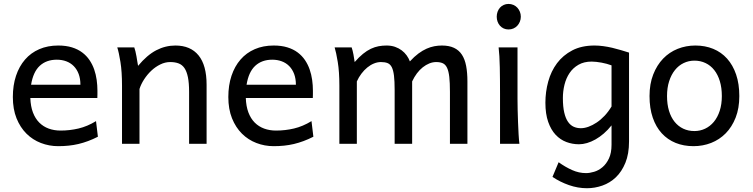

<svg xmlns="http://www.w3.org/2000/svg" viewBox="-20 -743 3893 992"><path d="M136.7 -236.8Q138.2 -193.8 150.1 -162.1Q162.1 -130.4 182.9 -109.6Q203.6 -88.9 231.7 -78.6Q259.8 -68.4 293 -68.4Q340.3 -68.4 385.7 -79.1Q431.2 -89.8 476.1 -117.2L485.8 -36.6Q460 -23.4 435.1 -14.2Q410.2 -4.9 385.3 1Q360.4 6.8 334.7 9.5Q309.1 12.2 280.8 12.2Q233.9 12.2 191.4 -4.2Q148.9 -20.5 116.7 -52.5Q84.5 -84.5 65.4 -131.8Q46.4 -179.2 46.4 -241.7Q46.4 -302.2 62.7 -351.3Q79.1 -400.4 109.4 -435.3Q139.6 -470.2 183.1 -489Q226.6 -507.8 280.8 -507.8Q320.8 -507.8 351.6 -498.3Q382.3 -488.8 404.8 -471.9Q427.2 -455.1 442.4 -432.6Q457.5 -410.2 466.6 -384.3Q475.6 -358.4 479.5 -330.3Q483.4 -302.2 483.4 -274.9V-255.9Q483.4 -243.7 482.9 -236.8ZM273.4 -434.6Q219.7 -434.6 185.5 -403.1Q151.4 -371.6 140.6 -305.2H395.5Q395.5 -336.4 386.5 -360.6Q377.4 -384.8 361.1 -401.4Q344.7 -418 322.3 -426.3Q299.8 -434.6 273.4 -434.6Z M957 0V-268.6Q957 -314.5 950.9 -344.2Q944.8 -374 932.9 -391.4Q920.9 -408.7 902.6 -415.5Q884.3 -422.4 859.4 -422.4Q833 -422.4 807.9 -409.9Q782.7 -397.5 761.7 -377.7Q740.7 -357.9 724.6 -333Q708.5 -308.1 700.7 -283.2V0H610.4V-300.3Q610.4 -372.6 602.3 -422.6Q594.2 -472.7 585.9 -498H673.8Q676.8 -490.2 679.7 -477.8Q682.6 -465.3 685.1 -451.7Q687.5 -438 689.5 -424.8L693.4 -402.8Q739.7 -458.5 787.1 -483.2Q834.5 -507.8 886.2 -507.8Q964.4 -507.8 1005.9 -456.8Q1047.4 -405.8 1047.4 -305.2V0Z M1250 -236.8Q1251.5 -193.8 1263.4 -162.1Q1275.4 -130.4 1296.1 -109.6Q1316.9 -88.9 1345 -78.6Q1373 -68.4 1406.2 -68.4Q1453.6 -68.4 1499 -79.1Q1544.4 -89.8 1589.4 -117.2L1599.1 -36.6Q1573.2 -23.4 1548.3 -14.2Q1523.4 -4.9 1498.5 1Q1473.6 6.8 1448 9.5Q1422.4 12.2 1394 12.2Q1347.2 12.2 1304.7 -4.2Q1262.2 -20.5 1230 -52.5Q1197.8 -84.5 1178.7 -131.8Q1159.7 -179.2 1159.7 -241.7Q1159.7 -302.2 1176 -351.3Q1192.4 -400.4 1222.7 -435.3Q1252.9 -470.2 1296.4 -489Q1339.8 -507.8 1394 -507.8Q1434.1 -507.8 1464.8 -498.3Q1495.6 -488.8 1518.1 -471.9Q1540.5 -455.1 1555.7 -432.6Q1570.8 -410.2 1579.8 -384.3Q1588.9 -358.4 1592.8 -330.3Q1596.7 -302.2 1596.7 -274.9V-255.9Q1596.7 -243.7 1596.2 -236.8ZM1386.7 -434.6Q1333 -434.6 1298.8 -403.1Q1264.6 -371.6 1253.9 -305.2H1508.8Q1508.8 -336.4 1499.8 -360.6Q1490.7 -384.8 1474.4 -401.4Q1458 -418 1435.5 -426.3Q1413.1 -434.6 1386.7 -434.6Z M2109.4 0H2019V-278.3Q2019 -323.7 2015.6 -351.8Q2012.2 -379.9 2004.2 -395.8Q1996.1 -411.6 1982.4 -417Q1968.8 -422.4 1948.2 -422.4Q1930.2 -422.4 1912.1 -415Q1894 -407.7 1877.7 -394.3Q1861.3 -380.9 1847.4 -362.5Q1833.5 -344.2 1823.7 -322.3V0H1733.4V-300.3Q1733.4 -372.6 1725.1 -422.6Q1716.8 -472.7 1709 -498H1796.9Q1802.2 -482.4 1806.2 -461.2Q1810.1 -439.9 1812.5 -422.4Q1835 -448.2 1855.5 -464.8Q1876 -481.4 1896.2 -491Q1916.5 -500.5 1936.5 -504.2Q1956.5 -507.8 1977.5 -507.8Q2001.5 -507.8 2021 -501Q2040.5 -494.1 2055.4 -482.9Q2070.3 -471.7 2081.1 -456.8Q2091.8 -441.9 2097.7 -425.8Q2120.6 -450.7 2142.1 -466.6Q2163.6 -482.4 2184.1 -491.5Q2204.6 -500.5 2224.4 -504.2Q2244.1 -507.8 2263.2 -507.8Q2300.3 -507.8 2325.7 -495.8Q2351.1 -483.9 2366.5 -460.4Q2381.8 -437 2388.4 -402.3Q2395 -367.7 2395 -322.3V0H2304.7V-268.6Q2304.7 -315.9 2301.3 -345.7Q2297.9 -375.5 2289.8 -392.6Q2281.7 -409.7 2268.1 -416Q2254.4 -422.4 2233.9 -422.4Q2215.8 -422.4 2198.2 -415.3Q2180.7 -408.2 2164.3 -395.3Q2147.9 -382.3 2134 -363.8Q2120.1 -345.2 2109.4 -322.3Z M2546.4 -656.7Q2546.4 -670.4 2550.8 -682.4Q2555.2 -694.3 2563.2 -703.4Q2571.3 -712.4 2582.5 -717.5Q2593.8 -722.7 2607.4 -722.7Q2621.1 -722.7 2632.8 -717.5Q2644.5 -712.4 2652.8 -703.4Q2661.1 -694.3 2666 -682.4Q2670.9 -670.4 2670.9 -656.7Q2670.9 -643.1 2666 -631.1Q2661.1 -619.1 2652.8 -610.1Q2644.5 -601.1 2632.8 -595.9Q2621.1 -590.8 2607.4 -590.8Q2593.8 -590.8 2582.5 -595.9Q2571.3 -601.1 2563.2 -610.1Q2555.2 -619.1 2550.8 -631.1Q2546.4 -643.1 2546.4 -656.7ZM2653.8 -231.9Q2653.8 -208.5 2654.5 -176.5Q2655.3 -144.5 2656.5 -111.8Q2657.7 -79.1 2659.4 -49.3Q2661.1 -19.5 2663.6 0H2563.5V-258.8Q2563.5 -294.4 2563.2 -329.1Q2563 -363.8 2562.3 -394.8Q2561.5 -425.8 2560.1 -452.4Q2558.6 -479 2556.2 -498H2653.8Z M3139.6 -405.3Q3127.9 -409.7 3114.7 -413.3Q3101.6 -417 3087.9 -419.4Q3074.2 -421.9 3061.3 -423.3Q3048.3 -424.8 3037.1 -424.8Q2997.1 -424.8 2968.8 -408.4Q2940.4 -392.1 2922.6 -365.5Q2904.8 -338.9 2896.5 -305.2Q2888.2 -271.5 2888.2 -236.8Q2888.2 -191.4 2895.3 -161.4Q2902.3 -131.3 2914.8 -113.5Q2927.2 -95.7 2944.1 -88.1Q2960.9 -80.6 2981 -80.6Q2999.5 -80.6 3020.5 -88.1Q3041.5 -95.7 3062.7 -109.9Q3084 -124 3103.8 -145Q3123.5 -166 3139.6 -192.9ZM3230 -12.2Q3230 52.2 3211.2 98.1Q3192.4 144 3161.9 173.1Q3131.3 202.1 3092.3 215.8Q3053.2 229.5 3012.7 229.5Q2965.8 229.5 2919.7 213.4Q2873.5 197.3 2834.5 170.9L2866.2 95.2Q2900.9 120.1 2936 135.7Q2971.2 151.4 3007.8 151.4Q3026.9 151.4 3049.8 144.5Q3072.8 137.7 3092.8 120.8Q3112.8 104 3126.2 75.7Q3139.6 47.4 3139.6 4.9V-95.2Q3120.6 -71.3 3099.4 -53Q3078.1 -34.7 3056.4 -22.5Q3034.7 -10.3 3012.9 -3.9Q2991.2 2.4 2971.2 2.4Q2937.5 2.4 2906.2 -9.3Q2875 -21 2850.8 -46.6Q2826.7 -72.3 2812.3 -113.3Q2797.9 -154.3 2797.9 -212.4Q2797.9 -268.6 2812.5 -321.8Q2827.1 -375 2857.9 -416.3Q2888.7 -457.5 2936.8 -482.7Q2984.9 -507.8 3051.8 -507.8Q3073.7 -507.8 3096.9 -504.6Q3120.1 -501.5 3143.1 -496.1Q3166 -490.7 3188 -484.1Q3210 -477.5 3230 -471.2Z M3426.3 -246.6Q3426.3 -204.1 3436.5 -170.4Q3446.8 -136.7 3465.6 -113.5Q3484.4 -90.3 3510.3 -78.1Q3536.1 -65.9 3567.9 -65.9Q3597.2 -65.9 3623 -78.1Q3648.9 -90.3 3668.2 -113.5Q3687.5 -136.7 3698.5 -170.4Q3709.5 -204.1 3709.5 -246.6Q3709.5 -289.6 3699.2 -323.5Q3689 -357.4 3670.2 -381.1Q3651.4 -404.8 3625.2 -417.2Q3599.1 -429.7 3567.9 -429.7Q3538.1 -429.7 3512.2 -417.2Q3486.3 -404.8 3467.3 -381.1Q3448.2 -357.4 3437.3 -323.5Q3426.3 -289.6 3426.3 -246.6ZM3335.9 -246.6Q3335.9 -309.6 3355 -358.2Q3374 -406.7 3406.2 -440.2Q3438.5 -473.6 3481.4 -490.7Q3524.4 -507.8 3572.8 -507.8Q3623 -507.8 3664.8 -490.7Q3706.5 -473.6 3736.6 -440.2Q3766.6 -406.7 3783.2 -358.2Q3799.8 -309.6 3799.8 -246.6Q3799.8 -183.6 3780.8 -135.3Q3761.7 -86.9 3729.5 -54.2Q3697.3 -21.5 3654.3 -4.6Q3611.3 12.2 3563 12.2Q3512.7 12.2 3470.9 -4.6Q3429.2 -21.5 3399.2 -54.2Q3369.1 -86.9 3352.5 -135.3Q3335.9 -183.6 3335.9 -246.6Z"/></svg>

Font: Andika Cyr
Style: Regular
Weight: 400
Designer: Victor Gaultney, Annie Olsen, Julie Remington, Don Collingsworth, Eric Hays, Becca Hirsbrunner
Foundry: SIL International
Version: Version 5.000